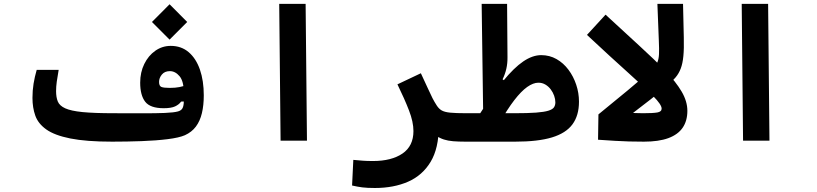

<svg xmlns="http://www.w3.org/2000/svg" viewBox="-20 -713 4142 973"><path d="M548.3 4.9Q417 4.9 336.7 -11.2Q256.3 -27.3 214.8 -56.9Q173.3 -86.4 158.9 -127Q144.5 -167.5 144.5 -216.8Q144.5 -254.4 150.1 -289.1Q155.8 -323.7 166 -358.9H277.3Q271 -323.2 267.6 -298.6Q264.2 -273.9 264.2 -251Q264.2 -220.2 272.9 -198.7Q281.7 -177.2 310.5 -164.1Q339.4 -150.9 398.4 -145Q457.5 -139.2 558.1 -139.2Q637.2 -139.2 702.9 -138.9Q768.6 -138.7 815.2 -140.6Q861.8 -142.6 882.3 -148.4Q899.4 -153.3 905.3 -165.5Q911.1 -177.7 911.4 -197Q911.6 -216.3 911.6 -241.2Q911.6 -301.3 889.9 -326.9Q868.2 -352.5 840.8 -352.5Q814.5 -352.5 800.3 -335.2Q786.1 -317.9 786.1 -297.9Q786.1 -276.9 798.3 -272.2Q810.5 -267.6 840.3 -267.6Q869.1 -267.6 889.2 -271.7Q909.2 -275.9 933.1 -283.7L931.6 -199.2L897.9 -198.2Q887.2 -183.1 867.2 -173.8Q847.2 -164.6 809.6 -164.6Q741.2 -164.6 715.8 -197.5Q690.4 -230.5 690.4 -293.9Q690.4 -346.7 711.2 -388.9Q731.9 -431.2 767.1 -455.8Q802.2 -480.5 845.2 -480.5Q898.9 -480.5 936.3 -448.5Q973.6 -416.5 993.2 -360.1Q1012.7 -303.7 1012.7 -230Q1012.7 -179.7 1003.2 -139.6Q993.7 -99.6 972.7 -71.5Q951.7 -43.5 917 -27.8Q888.2 -15.1 829.8 -7.8Q771.5 -0.5 697.8 2.2Q624 4.9 548.3 4.9ZM839.4 -512.2 750 -601.6 839.4 -691.4 928.7 -601.6Z M1401.9 0 1395 -693.4H1528.8L1535.6 0Z M2203.6 -72.3Q2203.6 38.1 2162.4 106.9Q2121.1 175.8 2048.1 207.8Q1975.1 239.7 1879.9 239.7Q1840.8 239.7 1816.2 236.6Q1791.5 233.4 1764.2 227.1L1770.5 97.2Q1798.3 99.6 1817.9 101.3Q1837.4 103 1870.1 103Q1963.9 103 2019.5 65.2Q2075.2 27.3 2075.2 -48.8Q2075.2 -95.2 2052.7 -153.3Q2030.3 -211.4 1994.1 -285.6L2112.8 -341.8Q2135.3 -294.4 2148.4 -264.9Q2161.6 -235.4 2171.6 -215.8Q2181.6 -196.3 2193.4 -178.2Q2204.1 -161.6 2218.5 -153.3Q2232.9 -145 2261.5 -142.1Q2290 -139.2 2343.8 -139.2Q2362.3 -139.2 2371.3 -124Q2380.4 -108.9 2380.4 -75.7Q2380.4 -34.2 2367.9 -14.6Q2355.5 4.9 2337.9 4.9Q2302.2 4.9 2276.1 2.7Q2250 0.5 2229.5 -6.1Q2209 -12.7 2190.9 -25.1Q2172.9 -37.6 2152.3 -58.1Z M2335 4.9 2343.8 -139.2H2586.4Q2655.3 -139.2 2696.8 -142.3Q2738.3 -145.5 2759.3 -152.1Q2780.3 -158.7 2787.4 -169.2Q2794.4 -179.7 2794.4 -194.3Q2794.4 -210.4 2788.3 -227.8Q2782.2 -245.1 2770.8 -260.3Q2759.3 -275.4 2743.4 -284.7Q2727.5 -293.9 2708.5 -293.9Q2682.1 -293.9 2651.6 -272.2Q2621.1 -250.5 2586.2 -205.3Q2551.3 -160.2 2511.2 -88.9L2407.2 -129.4Q2475.1 -235.4 2529.8 -302.5Q2584.5 -369.6 2631.6 -401.6Q2678.7 -433.6 2722.7 -433.6Q2765.1 -433.6 2800.3 -413.6Q2835.4 -393.6 2860.8 -359.6Q2886.2 -325.7 2900.1 -283.7Q2914.1 -241.7 2914.1 -197.8Q2914.1 -127.9 2881.1 -83Q2848.1 -38.1 2777.1 -16.6Q2706.1 4.9 2590.8 4.9ZM2429.2 -91.8 2420.9 -693.4H2549.8L2551.8 -423.3Q2552.2 -391.6 2545.9 -364.3Q2539.6 -336.9 2526.9 -311L2564.5 -285.6Z M3243.2 4.9Q3202.1 4.9 3167.7 3.9Q3133.3 2.9 3096.2 0.7Q3059.1 -1.5 3010.7 -4.9L3012.7 -133.3L3097.7 -146.5Q3120.6 -144.5 3147.5 -142.8Q3174.3 -141.1 3199 -140.1Q3223.6 -139.2 3239.3 -139.2Q3290 -139.2 3311.5 -143.1Q3333 -147 3333 -162.6Q3333 -182.6 3290.3 -225.8Q3247.6 -269 3163.3 -344.5Q3079.1 -419.9 2954.6 -536.1L3048.8 -638.7Q3144 -550.3 3220.5 -480.7Q3296.9 -411.1 3351.3 -354.5Q3405.8 -297.9 3434.6 -248.5Q3463.4 -199.2 3463.4 -151.4Q3463.4 -100.6 3439.5 -65.7Q3415.5 -30.8 3366.7 -12.9Q3317.9 4.9 3243.2 4.9Z M3089.8 -63.5 3012.7 -133.3Q3090.3 -196.8 3160.9 -254.9Q3231.4 -313 3285.6 -363.3Q3303.7 -379.9 3311 -396.5Q3318.4 -413.1 3319.6 -438.5Q3320.8 -463.9 3318.8 -506.3L3311.5 -693.4H3441.4L3445.3 -523.9Q3446.8 -466.3 3443.1 -428.7Q3439.5 -391.1 3429.9 -366Q3420.4 -340.8 3404.3 -321.5Q3388.2 -302.2 3364.3 -281.2Q3324.7 -246.6 3276.9 -209.2Q3229 -171.9 3180.4 -134.8Q3131.8 -97.7 3089.8 -63.5Z M3745.6 0 3738.8 -693.4H3872.6L3879.4 0Z"/></svg>

Font: Cascadia Code
Style: Regular
Weight: 400
Monospace: yes
Designer: Aaron Bell
Foundry: Saja Typeworks
Version: Version 2106.017